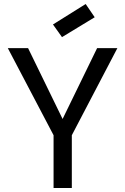

<svg xmlns="http://www.w3.org/2000/svg" viewBox="-20 -937 624 957"><path d="M247 -263V0H338V-263L565 -697H464L292 -344L120 -697H19ZM452 -851 289 -752 244 -815 407 -917Z"/></svg>

Font: Poppins
Style: Regular
Weight: 400
Designer: Ninad Kale (Devanagari), Jonny Pinhorn (Latin)
Foundry: Indian Type Foundry
Version: Version 3.002 2017